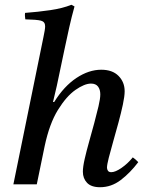

<svg xmlns="http://www.w3.org/2000/svg" viewBox="-20 -772 616 804"><path d="M167 -160 134 0H36L162 -617Q165 -631 167 -643Q169 -655 169 -662Q169 -681 151.5 -685.5Q134 -690 86 -691Q85 -698 84.5 -704.5Q84 -711 85 -718Q139 -722 190.5 -729.5Q242 -737 279 -752L292 -745Q280 -702 270 -657.5Q260 -613 250 -565L218 -413L202 -345H207Q248 -411 300 -445.5Q352 -480 404 -480Q451 -480 476.5 -454Q502 -428 502 -390Q502 -369 494.5 -334Q487 -299 476 -258.5Q465 -218 454 -179.5Q443 -141 435.5 -111.5Q428 -82 428 -70Q428 -63 432 -57Q436 -51 446 -51Q463 -51 489 -69Q515 -87 536 -113Q549 -104 559 -93Q525 -48 485.5 -18Q446 12 399 12Q362 12 344.5 -6.5Q327 -25 327 -53Q327 -73 334.5 -106Q342 -139 353 -178Q364 -217 374.5 -256Q385 -295 392.5 -327Q400 -359 400 -377Q400 -397 390.5 -409.5Q381 -422 361 -422Q334 -422 296 -395.5Q258 -369 222.5 -311.5Q187 -254 167 -160Z"/></svg>

Font: Tiro Bangla
Style: Italic
Weight: 400
Italic angle: -11°
Designer: Bangla: John Hudson & Fiona Ross, assisted by Neelakash Kshetrimayum. Latin: John Hudson with Paul Hanslow, assisted by 
Foundry: Tiro Typeworks Ltd.
Version: Version 1.60